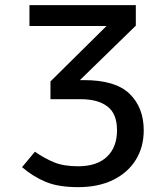

<svg xmlns="http://www.w3.org/2000/svg" viewBox="-20 -727 655 759"><path d="M289.2 12.8Q209.7 12.8 159.7 -8.5Q109.7 -29.7 67.2 -66.2L117.9 -127.2Q155.9 -101 193.6 -85.4Q231.3 -69.7 288.7 -69.7Q363.1 -69.7 402.8 -107.4Q442.6 -145.1 442.6 -212.3Q442.6 -277.4 404.6 -306.2Q366.7 -334.9 299.5 -334.9H179.5V-405.1L401 -624.1H96.4V-706.7H516.9V-625.6L295.9 -410.3H311.8Q436.9 -410.3 492.6 -355.9Q548.2 -301.5 548.2 -211.8Q548.2 -145.6 516.7 -94.9Q485.1 -44.1 426.9 -15.6Q368.7 12.8 289.2 12.8Z"/></svg>

Font: Fira Code Retina
Style: Regular
Weight: 450
Monospace: yes
Designer: Carrois Corporate, Edenspiekermann AG, Nikita Prokopov
Foundry: Carrois Corporate, Edenspiekermann AG, Nikita Prokopov
Version: Version 6.002